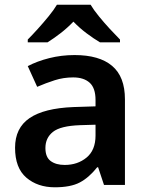

<svg xmlns="http://www.w3.org/2000/svg" viewBox="-20 -786 628 816"><path d="M297 -552Q402 -552 456.5 -506Q511 -460 511 -364V0H422L397 -75H393Q358 -31 319 -10.5Q280 10 213 10Q140 10 92 -31Q44 -72 44 -158Q44 -242 105.5 -284Q167 -326 292 -331L386 -334V-361Q386 -412 361 -434.5Q336 -457 291 -457Q250 -457 212.5 -445Q175 -433 138 -417L98 -505Q138 -526 189.5 -539Q241 -552 297 -552ZM320 -254Q237 -251 205 -225.5Q173 -200 173 -157Q173 -118 195.5 -101.5Q218 -85 255 -85Q310 -85 348 -116.5Q386 -148 386 -210V-256ZM365 -766Q378 -744 400.5 -716.5Q423 -689 447 -663Q471 -637 490 -618V-606H405Q378 -622 348 -644.5Q318 -667 292 -694Q266 -667 237.5 -645Q209 -623 182 -606H98V-618Q117 -637 140.5 -663Q164 -689 186.5 -716.5Q209 -744 222 -766Z"/></svg>

Font: Noto Sans Bassa Vah SemiBold
Style: Regular
Weight: 600
Designer: Monotype Design Team
Foundry: Monotype Imaging Inc.
Version: Version 2.002; ttfautohint (v1.8.4.7-5d5b)